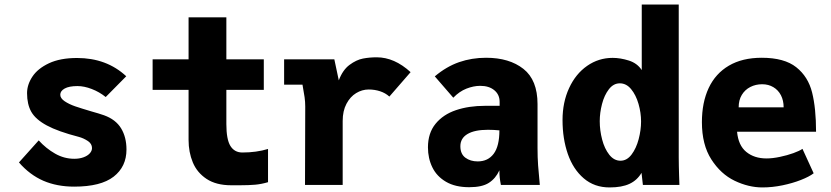

<svg xmlns="http://www.w3.org/2000/svg" viewBox="-20 -810 3640 841"><path d="M63 -98.5 149.5 -195Q182 -159.5 221.5 -137Q261 -114.5 305.5 -114.5Q328 -114.5 345.8 -121Q363.5 -127.5 373.2 -138.2Q383 -149 383 -161.5Q383 -180.5 364.2 -192.8Q345.5 -205 325 -210.5Q234 -234 185 -260.5Q136 -287 117.2 -320Q98.5 -353 98.5 -402Q98.5 -439 121.8 -474.2Q145 -509.5 194.2 -532.8Q243.5 -556 317.5 -556Q447 -556 533 -476L443 -385Q415 -407.5 381.8 -420.2Q348.5 -433 319.5 -433Q282.5 -433 263.2 -422.2Q244 -411.5 244 -395Q244 -379.5 263.2 -366.5Q282.5 -353.5 309.5 -344.2Q336.5 -335 380.5 -322Q411.5 -313.5 436 -305Q487 -286.5 510.5 -247.8Q534 -209 534 -155Q534 -80 477.8 -36.2Q421.5 7.5 305 7.5Q229.5 7.5 170 -18.2Q110.5 -44 63 -98.5Z M806 -197V-416.5H648.5V-550H806V-734H971.5V-550H1135.5V-416.5H971.5V-266.5Q971.5 -199.5 989.2 -170.8Q1007 -142 1041.5 -142Q1103 -142 1154 -157.5V-12Q1125.5 -3.5 1098 -1Q1070.5 1.5 1030 1.5H993Q927 1.5 885 -26.2Q843 -54 824.5 -98.8Q806 -143.5 806 -197Z M1317 -343Q1317 -364 1314.2 -384Q1311.5 -404 1305 -439H1224.5V-550H1444.5L1464 -458Q1481 -503.5 1511 -525.8Q1541 -548 1569.8 -553.5Q1598.5 -559 1630 -559Q1707.5 -559 1778.5 -494L1685.5 -387Q1668.5 -402.5 1645 -410.2Q1621.5 -418 1595 -418Q1566 -418 1540 -402.2Q1514 -386.5 1497.5 -355.2Q1481 -324 1481 -280V0H1316Z M1854.5 -164.5Q1854.5 -227 1887.8 -267.8Q1921 -308.5 1977.2 -327.5Q2033.5 -346.5 2104.5 -346.5H2168.5V-364Q2168.5 -395.5 2145.2 -414.8Q2122 -434 2083.5 -434Q2054.5 -434 2023.2 -421.8Q1992 -409.5 1965.5 -382L1884.5 -475.5Q1935.5 -518.5 1991 -537.8Q2046.5 -557 2109 -557Q2211 -557 2272.8 -508.2Q2334.5 -459.5 2334.5 -354V-161Q2334.5 -121 2337 -85.5Q2339.5 -50 2344.5 0H2174Q2170.5 -18 2169 -31.8Q2167.5 -45.5 2167.5 -64Q2151 -28 2121.2 -9Q2091.5 10 2035.5 10Q1974 10 1933.5 -13.8Q1893 -37.5 1873.8 -77Q1854.5 -116.5 1854.5 -164.5ZM2167.5 -239Q2142.5 -241.5 2117 -241.5Q2059 -241.5 2027.8 -223Q1996.5 -204.5 1996.5 -169.5Q1996.5 -135.5 2018.5 -119.2Q2040.5 -103 2072.5 -103Q2117.5 -103 2142.5 -136.5Q2167.5 -170 2167.5 -239Z M2444 -284Q2444 -362 2472.8 -424.2Q2501.5 -486.5 2551.8 -521.5Q2602 -556.5 2663.5 -556.5Q2697.5 -556.5 2734.5 -544.8Q2771.5 -533 2791 -503V-790H2953V-120Q2953 -100.5 2953.5 -81.5Q2954 -62.5 2954.5 -43.5L2956 0H2796L2790 -53Q2771 -20.5 2737.5 -4.8Q2704 11 2650 11Q2583.5 11 2537 -28.8Q2490.5 -68.5 2467.2 -135.5Q2444 -202.5 2444 -284ZM2788 -278Q2788 -316 2776.8 -355Q2765.5 -394 2744.5 -419.5Q2723.5 -445 2695 -445Q2667 -445 2647 -419Q2627 -393 2617 -354.5Q2607 -316 2607 -279Q2607 -239 2617.5 -198.8Q2628 -158.5 2648.8 -132.2Q2669.5 -106 2698 -106Q2726 -106 2746.5 -133.2Q2767 -160.5 2777.5 -200.5Q2788 -240.5 2788 -278Z M3054.5 -275Q3054.5 -361 3084.2 -424.5Q3114 -488 3172.8 -522.5Q3231.5 -557 3316.5 -557Q3415.5 -557 3467.8 -515.5Q3520 -474 3537.2 -404.8Q3554.5 -335.5 3554.5 -233H3208.5Q3214 -173 3249 -144.5Q3284 -116 3337.5 -116Q3364 -116 3396 -122.8Q3428 -129.5 3455 -139.2Q3482 -149 3495 -158L3544 -51Q3524.5 -36 3488.2 -21.8Q3452 -7.5 3407.2 1.8Q3362.5 11 3319.5 11Q3259 11 3198 -18.2Q3137 -47.5 3095.8 -111.8Q3054.5 -176 3054.5 -275ZM3318.5 -441Q3290 -441 3266.5 -429Q3243 -417 3229.2 -394.2Q3215.5 -371.5 3215.5 -340H3412.5Q3412.5 -369.5 3400.8 -392.5Q3389 -415.5 3367.5 -428.2Q3346 -441 3318.5 -441Z"/></svg>

Font: JuliaMono Black
Style: Regular
Weight: 900
Monospace: yes
Designer: cormullion
Foundry: corm
Version: Version 0.054; ttfautohint (v1.8.4)